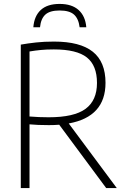

<svg xmlns="http://www.w3.org/2000/svg" viewBox="-20 -959 642 979"><path d="M86 0V-731.5Q123 -738 163.8 -742.5Q204.5 -747 255.5 -747Q388.5 -747 453.2 -695.2Q518 -643.5 518 -536.5Q518 -363.5 330.5 -329.5L575.5 0H521.5L282 -323Q257 -321 229.5 -321Q198 -321 175.2 -322Q152.5 -323 130.5 -325V0ZM228 -361Q358 -361 416.2 -404Q474.5 -447 474.5 -536Q474.5 -625 423 -666Q371.5 -707 254.5 -707Q217 -707 188.5 -704.2Q160 -701.5 130.5 -696.5V-365Q158.5 -363 179.2 -362Q200 -361 228 -361ZM150 -820Q154.5 -877.5 188 -908.2Q221.5 -939 284 -939Q346.5 -939 381 -907.8Q415.5 -876.5 420 -820H386Q380.5 -864 357.2 -884.8Q334 -905.5 284 -905.5Q234.5 -905.5 211.5 -884.8Q188.5 -864 184 -820Z"/></svg>

Font: Encode Sans SmCnd XLt
Style: Regular
Weight: 200
Width: 4
Designer: Multiple Designers
Foundry: Impallari Type
Version: Version 3.002; ttfautohint (v1.8.3) -l 8 -r 50 -G 200 -x 14 